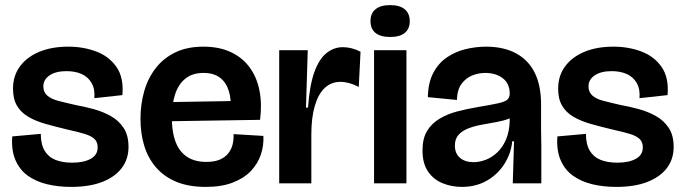

<svg xmlns="http://www.w3.org/2000/svg" viewBox="-20 -719 2682 753"><path d="M259 14Q208 14 164.5 3.5Q121 -7 89 -30Q57 -53 40.5 -91.5Q24 -130 28 -184L140 -194Q140 -153 155 -128Q170 -103 197.5 -92Q225 -81 263 -81Q308 -81 335.5 -96Q363 -111 363 -141Q363 -162 350.5 -174Q338 -186 311.5 -194Q285 -202 244 -211Q198 -222 159 -233Q120 -244 91 -261Q62 -278 46.5 -304.5Q31 -331 31 -371Q31 -422 58.5 -459Q86 -496 134.5 -516Q183 -536 248 -536Q307 -536 357.5 -517Q408 -498 437 -456Q466 -414 460 -346L350 -334Q353 -369 339.5 -393Q326 -417 300.5 -428.5Q275 -440 241 -440Q199 -440 174.5 -423.5Q150 -407 150 -380Q150 -358 165 -344.5Q180 -331 208.5 -323.5Q237 -316 277 -307Q311 -301 347.5 -291Q384 -281 415 -263.5Q446 -246 465 -217Q484 -188 484 -143Q484 -95 457.5 -60Q431 -25 381 -5.5Q331 14 259 14Z M787 14Q719 14 670.5 -6.5Q622 -27 591 -63.5Q560 -100 545.5 -148Q531 -196 531 -253Q531 -310 545.5 -361Q560 -412 590.5 -451.5Q621 -491 667.5 -513.5Q714 -536 778 -536Q839 -536 884.5 -515Q930 -494 958.5 -455.5Q987 -417 997.5 -364.5Q1008 -312 1000 -249L610 -243V-318L905 -323L884 -280Q888 -328 877.5 -362Q867 -396 842.5 -414.5Q818 -433 778 -433Q735 -433 707.5 -411Q680 -389 667 -350Q654 -311 654 -258Q654 -171 688 -127.5Q722 -84 789 -84Q821 -84 842 -93Q863 -102 875.5 -118Q888 -134 892.5 -153.5Q897 -173 896 -193L1013 -186Q1015 -148 1003 -112.5Q991 -77 964 -48.5Q937 -20 893 -3Q849 14 787 14Z M1075 0V-266V-522H1187L1180 -297H1188Q1194 -383 1212.5 -435Q1231 -487 1260 -510.5Q1289 -534 1325 -534Q1342 -534 1359.5 -529.5Q1377 -525 1394 -516L1387 -378Q1368 -388 1350 -393Q1332 -398 1315 -398Q1279 -398 1253.5 -374Q1228 -350 1214.5 -303.5Q1201 -257 1201 -191V0Z M1447 0V-522H1574V0ZM1510 -574Q1472 -574 1452.5 -590Q1433 -606 1433 -636Q1433 -667 1453 -683Q1473 -699 1510 -699Q1548 -699 1567.5 -682.5Q1587 -666 1587 -636Q1587 -606 1567.5 -590Q1548 -574 1510 -574Z M1791 14Q1751 14 1715.5 -0.5Q1680 -15 1658.5 -46.5Q1637 -78 1637 -129Q1637 -176 1655 -205.5Q1673 -235 1704 -253.5Q1735 -272 1773.5 -282Q1812 -292 1853 -299Q1907 -308 1934 -314Q1961 -320 1970 -328.5Q1979 -337 1979 -352Q1979 -391 1952 -412Q1925 -433 1883 -433Q1857 -433 1832 -423Q1807 -413 1790 -390Q1773 -367 1772 -327L1658 -338Q1659 -395 1679.5 -433.5Q1700 -472 1733.5 -494.5Q1767 -517 1807 -526.5Q1847 -536 1886 -536Q1955 -536 2003.5 -510Q2052 -484 2077 -434Q2102 -384 2102 -309V-213Q2103 -178 2103 -142Q2103 -106 2103 -70.5Q2103 -35 2103 0H1991Q1992 -41 1993.5 -81Q1995 -121 1996 -165H1989Q1984 -116 1957.5 -75Q1931 -34 1888.5 -10Q1846 14 1791 14ZM1837 -83Q1861 -83 1885.5 -92.5Q1910 -102 1931 -122Q1952 -142 1965 -173Q1978 -204 1979 -246V-270L2006 -275Q1996 -261 1974.5 -253Q1953 -245 1925.5 -240Q1898 -235 1870 -230Q1842 -225 1818 -216Q1794 -207 1779 -191Q1764 -175 1764 -148Q1764 -117 1784 -100Q1804 -83 1837 -83Z M2397 14Q2346 14 2302.5 3.5Q2259 -7 2227 -30Q2195 -53 2178.5 -91.5Q2162 -130 2166 -184L2278 -194Q2278 -153 2293 -128Q2308 -103 2335.5 -92Q2363 -81 2401 -81Q2446 -81 2473.5 -96Q2501 -111 2501 -141Q2501 -162 2488.5 -174Q2476 -186 2449.5 -194Q2423 -202 2382 -211Q2336 -222 2297 -233Q2258 -244 2229 -261Q2200 -278 2184.5 -304.5Q2169 -331 2169 -371Q2169 -422 2196.5 -459Q2224 -496 2272.5 -516Q2321 -536 2386 -536Q2445 -536 2495.5 -517Q2546 -498 2575 -456Q2604 -414 2598 -346L2488 -334Q2491 -369 2477.5 -393Q2464 -417 2438.5 -428.5Q2413 -440 2379 -440Q2337 -440 2312.5 -423.5Q2288 -407 2288 -380Q2288 -358 2303 -344.5Q2318 -331 2346.5 -323.5Q2375 -316 2415 -307Q2449 -301 2485.5 -291Q2522 -281 2553 -263.5Q2584 -246 2603 -217Q2622 -188 2622 -143Q2622 -95 2595.5 -60Q2569 -25 2519 -5.5Q2469 14 2397 14Z"/></svg>

Font: Bricolage Grotesque 96pt ExtraBold 96pt SemiBold
Style: Regular
Weight: 600
Version: Version 1.001;gftools[0.9.33.dev8+g029e19f]